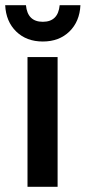

<svg xmlns="http://www.w3.org/2000/svg" viewBox="-36 -720 330 740"><path d="M70 -500H186V0H70ZM129 -560Q66 -560 26.5 -598.5Q-13 -637 -16 -700H64Q70 -636 129 -636Q188 -636 194 -700H274Q271 -637 231.5 -598.5Q192 -560 129 -560Z"/></svg>

Font: PT Root UI Bold
Style: Regular
Weight: 700
Designer: Vitaly Kuzmin
Foundry: ParaType Ltd.
Version: Version 2.000G